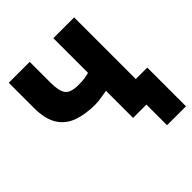

<svg xmlns="http://www.w3.org/2000/svg" viewBox="-194 -662 947 947"><g transform="rotate(-45 279.5 -189.0)"><path d="M21 -363Q21 -287 48.5 -242.5Q76 -198 127 -179.5Q178 -161 246 -161Q269 -161 293.5 -165.5Q318 -170 332 -172V17H425V161H557V-109H477V-539H332V-297Q315 -293 300 -290.5Q285 -288 257 -288Q202 -288 184.5 -312Q167 -336 167 -393V-539H21Z"/></g></svg>

Font: Repo Bold
Style: Bold
Weight: 700
Designer: Stefan Peev
Foundry: Context Ltd
Version: Version 1.502